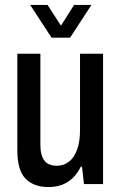

<svg xmlns="http://www.w3.org/2000/svg" viewBox="-20 -743 490 775"><path d="M176 12Q116 12 83 -22Q50 -56 50 -136V-526H143V-158Q143 -137 147 -121.5Q151 -106 159 -95Q167 -84 180 -79Q193 -74 210 -74Q237 -74 258 -90Q279 -106 291 -138.5Q303 -171 303 -218V-526H396V0H319L311 -70H306Q292 -42 272.5 -23.5Q253 -5 228.5 3.5Q204 12 176 12ZM102 -723H172L247 -607L205 -606L279 -723H349L263 -591H188Z"/></svg>

Font: Archivo Condensed Medium
Style: Regular
Weight: 500
Width: 3
Designer: Hector Gatti
Foundry: Omnibus-Type
Version: Version 2.001